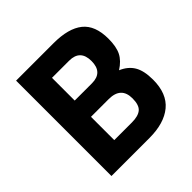

<svg xmlns="http://www.w3.org/2000/svg" viewBox="-180 -824 968 968"><g transform="rotate(-45 304.5 -340.0)"><path d="M74 -680H341Q447 -680 500 -637.5Q553 -595 553 -500Q553 -443 536 -409.5Q519 -376 478 -350Q523 -331 544.5 -295Q566 -259 566 -195Q566 -96 508 -48Q450 0 345 0H74ZM338 -284H212V-118H338Q383 -118 404.5 -136Q426 -154 426 -202Q426 -284 338 -284ZM334 -562H212V-400H335Q413 -400 413 -481Q413 -562 334 -562Z"/></g></svg>

Font: Titillium Web[RUS by Daymarius]
Style: Bold
Weight: 700
Designer: Cyrillization by Daymarius
Foundry: Cyrillization by Daymarius
Version: Version 1.002 September 11, 2018